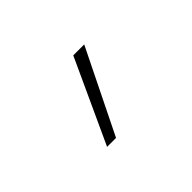

<svg xmlns="http://www.w3.org/2000/svg" viewBox="-46 -792 273 273"><g transform="rotate(-45 90.0 -656.0)"><path d="M68 -593 130 -719H108L50 -593Z"/></g></svg>

Font: Fixel Variable
Style: Regular
Weight: 100
Width: 3
Designer: AlfaBravo + MacPaw
Foundry: Kyrylo Tkachov, Marchela Mozhyna, Serhii Makarenko, Maria Weinstein, Zakhar Kryvoshyya
Version: Version 1.211